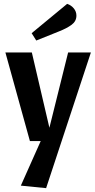

<svg xmlns="http://www.w3.org/2000/svg" viewBox="-20 -782 491 995"><path d="M191 -51H135L8 -510H145L236 -120L333 -510H451L219 193L88 180ZM376 -701Q376 -672 351 -653.5Q326 -635 285 -619L168 -572L144 -610L328 -762Q349 -755 362.5 -738.5Q376 -722 376 -701Z"/></svg>

Font: Sansita Medium
Style: Regular
Weight: 500
Designer: Pablo Cosgaya
Foundry: Omnibus-Type
Version: Version 1.006